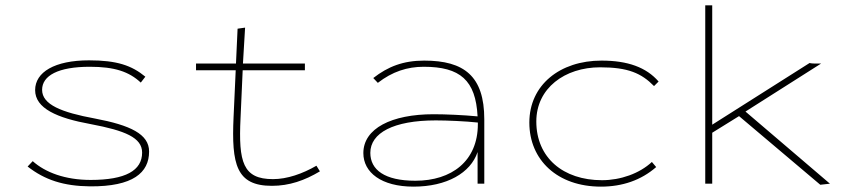

<svg xmlns="http://www.w3.org/2000/svg" viewBox="-20 -685 3165 716"><path d="M316 10C476 11 536 -41 536 -120C536 -185 466 -218 334 -243C209 -266 137 -295 137 -350C137 -403 197 -436 315 -436C407 -436 461 -418 505 -377L522 -399C471 -441 416 -460 312 -460C184 -460 111 -416 111 -349C111 -281 192 -245 319 -222C446 -198 510 -172 510 -116C510 -49 448 -14 318 -14C223 -14 149 -42 102 -84L83 -64C147 -14 217 9 316 10Z M994 8C1059 8 1116 -12 1173 -46L1160 -67C1108 -37 1051 -17 998 -17C886 -17 869 -80 877 -244L885 -423H1117V-448H886L894 -582L866 -578L860 -448H711V-423H859L851 -248C843 -72 861 8 994 8Z M1522 11C1646 11 1735 -40 1761 -118V0H1786V-240C1786 -401 1711 -459 1562 -459C1484 -459 1427 -437 1372 -394L1389 -376C1443 -418 1499 -436 1560 -436C1696 -436 1754 -386 1761 -251C1709 -256 1642 -259 1597 -259C1440 -259 1335 -206 1335 -114C1335 -42 1402 11 1522 11ZM1361 -115C1361 -189 1447 -236 1605 -236C1647 -236 1716 -233 1762 -228C1762 -227 1762 -224 1762 -222C1762 -84 1664 -11 1529 -11C1414 -11 1361 -52 1361 -115Z M2221 11C2301 11 2371 -13 2427 -62L2411 -81C2365 -38 2294 -13 2225 -13C2080 -13 1980 -97 1980 -232C1980 -356 2086 -434 2218 -434C2322 -434 2372 -412 2419 -364L2436 -381C2390 -434 2321 -459 2223 -459C2068 -459 1954 -368 1954 -228C1954 -88 2059 11 2221 11Z M3039 4 3075 0 2760 -269 3042 -448H3026C3016 -448 3008 -448 2999 -450L2636 -220V-665H2610V0H2636V-190L2736 -252Z"/></svg>

Font: Inconsolata Expanded ExtraLight
Style: Regular
Weight: 200
Width: 7
Monospace: yes
Designer: Raph Levien, Cyreal, Brenton Simpson
Foundry: Raph Levien, Cyreal, Google
Version: Version 3.100